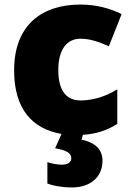

<svg xmlns="http://www.w3.org/2000/svg" viewBox="-20 -583 579 843"><path d="M430 123C430 59 378 39 338 30L344 9C407 5 454 -13 495 -39V-191C446 -160 389 -142 334 -142C276 -142 236 -179 236 -275C236 -368 275 -413 333 -413C375 -413 412 -400 458 -380L514 -521C462 -547 401 -563 333 -563C166 -563 42 -475 42 -274C42 -105 121 -17 250 5L222 68C273 77 293 89 293 112C293 129 278 140 253 140C231 140 210 136 188 129V223C212 232 250 240 296 240C377 240 430 194 430 123Z"/></svg>

Font: Noto Sans Sinhala Black
Style: Regular
Weight: 900
Designer: Jelle Bosma - Monotype Design Team
Foundry: Monotype Imaging Inc.
Version: Version 2.006